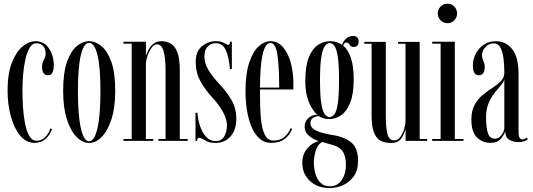

<svg xmlns="http://www.w3.org/2000/svg" viewBox="-20 -744 2816 1014"><path d="M162 10.5Q117.5 10.5 85.8 -28.5Q54 -67.5 37 -130.5Q20 -193.5 20 -266Q20 -354.5 42.5 -412.2Q65 -470 99 -498.2Q133 -526.5 167.5 -526.5Q213 -526.5 238.5 -488.2Q264 -450 264 -399.5Q264 -346.5 233.5 -346.5Q218 -346.5 210 -358.2Q202 -370 202 -389.5Q202 -410.5 211.5 -427.8Q221 -445 221 -459.5Q221 -488.5 207 -502Q193 -515.5 171.5 -515.5Q151 -515.5 137 -492.2Q123 -469 114.5 -431.8Q106 -394.5 102.2 -351.5Q98.5 -308.5 98.5 -269Q98.5 -228 101.2 -181.8Q104 -135.5 111.8 -94.2Q119.5 -53 134.2 -27Q149 -1 172.5 -1Q203.5 -1 222.2 -23.2Q241 -45.5 245.5 -66.5L254.5 -62Q244.5 -32 221.5 -10.8Q198.5 10.5 162 10.5Z M450.5 11Q416 11 384.5 -20.8Q353 -52.5 333.2 -114Q313.5 -175.5 313.5 -263.5Q313.5 -360 334 -417.8Q354.5 -475.5 386 -501Q417.5 -526.5 450.5 -526.5Q483.5 -526.5 515.2 -501Q547 -475.5 567.8 -417.8Q588.5 -360 588.5 -263.5Q588.5 -175.5 568.5 -114Q548.5 -52.5 517 -20.8Q485.5 11 450.5 11ZM450.5 2Q479 2 494.8 -66.8Q510.5 -135.5 510.5 -263.5Q510.5 -389 494.8 -453.2Q479 -517.5 450.5 -517.5Q422.5 -517.5 407 -453.2Q391.5 -389 391.5 -263.5Q391.5 -135.5 407 -66.8Q422.5 2 450.5 2Z M632 0V-10H675.5V-513.5H632V-523.5H750.5V-449.5Q756 -466.5 766 -484.2Q776 -502 792.5 -514.2Q809 -526.5 833.5 -526.5Q857.5 -526.5 879.2 -515.2Q901 -504 915.2 -471.5Q929.5 -439 929.5 -374.5V-10H971V0H816.5V-10H854.5V-364.5Q854.5 -440 843.5 -475Q832.5 -510 809 -510Q794 -510 780.8 -491.8Q767.5 -473.5 759.2 -449.5Q751 -425.5 750.5 -408.5V-10H789.5V0Z M1117.5 11Q1085 11 1063.8 -2.5Q1042.5 -16 1031 -16Q1022 -16 1020.5 0H1012.5V-148.5H1022.5Q1025.5 -111.5 1037 -77.2Q1048.5 -43 1068.8 -21Q1089 1 1119 1Q1151.5 1 1165 -25Q1178.5 -51 1178.5 -81Q1178.5 -115 1157.2 -153.2Q1136 -191.5 1102.5 -227.5Q1062.5 -271 1038 -316.2Q1013.5 -361.5 1013.5 -416.5Q1013.5 -471.5 1046 -499Q1078.5 -526.5 1120 -526.5Q1147.5 -526.5 1163 -517Q1178.5 -507.5 1187 -507.5Q1194 -507.5 1195.5 -523.5H1204.5V-379.5H1194.5Q1189 -442.5 1172.5 -479.2Q1156 -516 1120 -516Q1094 -516 1076.8 -498.2Q1059.5 -480.5 1059.5 -444.5Q1059.5 -409.5 1080.5 -374.8Q1101.5 -340 1135.5 -304Q1178 -258.5 1203 -214.8Q1228 -171 1228 -117.5Q1228 -58 1197.5 -23.5Q1167 11 1117.5 11Z M1412 10.5Q1376 10.5 1350.2 -12.5Q1324.5 -35.5 1308.2 -74.5Q1292 -113.5 1284.2 -162.5Q1276.5 -211.5 1276.5 -263Q1276.5 -352.5 1295.5 -411Q1314.5 -469.5 1344.8 -498Q1375 -526.5 1408.5 -526.5Q1448 -526.5 1475 -494.5Q1502 -462.5 1515.8 -411.8Q1529.5 -361 1529.5 -304Q1529.5 -296 1529.5 -288Q1529.5 -280 1529 -271.5H1353V-270.5Q1353 -217.5 1354.5 -169.2Q1356 -121 1362.8 -83.2Q1369.5 -45.5 1383.8 -23.5Q1398 -1.5 1423 -1.5Q1461.5 -1.5 1484 -22.2Q1506.5 -43 1514.5 -67.5L1523 -62.5Q1512 -33 1484.8 -11.2Q1457.5 10.5 1412 10.5ZM1408.5 -517Q1354 -517 1353 -281.5H1454.5Q1454.5 -390.5 1445.2 -453.8Q1436 -517 1408.5 -517Z M1721.5 249Q1656 249 1616.2 211.2Q1576.5 173.5 1576.5 116.5Q1576.5 70 1603.5 39Q1630.5 8 1664.5 1Q1658 0 1639.5 -8.5Q1621 -17 1605 -33.5Q1589 -50 1589 -74.5Q1589 -97 1600 -111Q1611 -125 1625.5 -131.5Q1640 -138 1650 -138Q1656 -138 1657 -137Q1644.5 -147 1629.5 -169.2Q1614.5 -191.5 1603.5 -227.8Q1592.5 -264 1592.5 -316.5Q1592.5 -397 1611.5 -442.8Q1630.5 -488.5 1660.5 -507.5Q1690.5 -526.5 1723 -526.5Q1759.5 -526.5 1786 -507.5Q1792.5 -527 1808.5 -540.5Q1824.5 -554 1844 -554Q1874 -554 1874 -524.5Q1874 -496 1848 -496Q1833 -496 1826.2 -507.8Q1819.5 -519.5 1809.5 -519.5Q1797.5 -519.5 1793 -502.5Q1848 -456 1848 -325.5Q1848 -247 1829.2 -201Q1810.5 -155 1781.5 -135.2Q1752.5 -115.5 1720.5 -115.5Q1695.5 -115.5 1681.5 -121.8Q1667.5 -128 1664.5 -130Q1663.5 -131 1660 -131Q1651 -131 1635.2 -122.5Q1619.5 -114 1619.5 -93.5Q1619.5 -69.5 1648 -55Q1676.5 -40.5 1736 -31Q1803 -20.5 1837 10Q1871 40.5 1871 105Q1871 155.5 1848.2 187.2Q1825.5 219 1791.2 234Q1757 249 1721.5 249ZM1720.5 -125.5Q1734.5 -125.5 1746 -140Q1757.5 -154.5 1764 -197Q1770.5 -239.5 1770.5 -323.5Q1770.5 -402.5 1764 -444.2Q1757.5 -486 1746.5 -501.2Q1735.5 -516.5 1722 -516.5Q1707.5 -516.5 1695.8 -501Q1684 -485.5 1677 -443.2Q1670 -401 1670 -321Q1670 -238.5 1677 -196.5Q1684 -154.5 1695.5 -140Q1707 -125.5 1720.5 -125.5ZM1721.5 240Q1763 240 1785 206.5Q1807 173 1807 128Q1807 80.5 1789.8 56Q1772.5 31.5 1743 23.5Q1721.5 18 1705.8 12.8Q1690 7.5 1682 6Q1657 18.5 1647.2 52Q1637.5 85.5 1637.5 116.5Q1637.5 145 1645.8 173.5Q1654 202 1672.5 221Q1691 240 1721.5 240Z M2044 11Q2013 11 1990.2 -1Q1967.5 -13 1955 -44.2Q1942.5 -75.5 1942.5 -134V-513H1904V-523H2017.5V-138.5Q2017.5 -63.5 2027.2 -33Q2037 -2.5 2062 -2.5Q2081 -2.5 2094.2 -20.8Q2107.5 -39 2114.5 -63.2Q2121.5 -87.5 2121.5 -105V-513H2082.5V-523H2196.5V-10H2236V0H2122V-62.5Q2115 -35.5 2098.8 -12.2Q2082.5 11 2044 11Z M2344 -621.5Q2322 -621.5 2307 -636.8Q2292 -652 2292 -673Q2292 -694.5 2307 -709.5Q2322 -724.5 2344 -724.5Q2364.5 -724.5 2379.2 -709.5Q2394 -694.5 2394 -673Q2394 -652 2379.2 -636.8Q2364.5 -621.5 2344 -621.5ZM2262.5 0V-10H2307V-513.5H2262.5V-523.5H2382V-10H2427.5V0Z M2570 10.5Q2528.5 10.5 2499 -18Q2469.5 -46.5 2469.5 -112Q2469.5 -160 2487 -191.2Q2504.5 -222.5 2530.5 -243.5Q2556.5 -264.5 2582.5 -281.2Q2608.5 -298 2626 -316.2Q2643.5 -334.5 2643.5 -360.5Q2643.5 -399.5 2639.2 -434.8Q2635 -470 2622.8 -492.5Q2610.5 -515 2587 -515Q2563.5 -515 2544.8 -496.5Q2526 -478 2526 -453Q2526 -435 2533 -421.5Q2540 -408 2540 -389.5Q2540 -370.5 2532.5 -358.5Q2525 -346.5 2508.5 -346.5Q2477.5 -346.5 2477.5 -397.5Q2477.5 -431.5 2493 -461Q2508.5 -490.5 2535.8 -508.5Q2563 -526.5 2599.5 -526.5Q2651 -526.5 2684.8 -484.8Q2718.5 -443 2718.5 -354V-44.5Q2718.5 -24.5 2724.5 -16.2Q2730.5 -8 2739 -8Q2745.5 -8 2752.2 -11.2Q2759 -14.5 2762 -17.5L2767.5 -8.5Q2763 -3.5 2749 1.5Q2735 6.5 2715 6.5Q2690 6.5 2669.2 -6.2Q2648.5 -19 2648 -50.5Q2643.5 -33 2625 -11.2Q2606.5 10.5 2570 10.5ZM2594 -11.5Q2613.5 -11.5 2628.5 -31Q2643.5 -50.5 2643.5 -69.5V-327.5Q2642 -313 2627.2 -296Q2612.5 -279 2593.8 -255.8Q2575 -232.5 2561 -200.8Q2547 -169 2547 -125Q2547 -72 2556.5 -41.8Q2566 -11.5 2594 -11.5Z"/></svg>

Font: Imbue 100pt
Style: Regular
Weight: 400
Designer: Tyler Finck
Foundry: Etcetera Type Company
Version: Version 1.102; ttfautohint (v1.8.3)